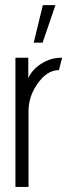

<svg xmlns="http://www.w3.org/2000/svg" viewBox="-20 -739 284 759"><path d="M113.3 -570.3 149.4 -718.8H199.2L148.4 -570.3ZM41 0V-510.7H91.8V-430.7Q111.3 -471.7 157.2 -495.1Q187.5 -510.7 219.7 -510.7H225.6L212.9 -461.9Q164.1 -461.9 125 -403.3Q92.8 -354.5 92.8 -300.8V0Z"/></svg>

Font: Post No Bills Colombo
Style: Regular
Weight: 400
Designer: Kosala Senevirathne, Siva Puranthara, Lasantha Premarathna, Tharique Azeez
Foundry: Mooniak
Version: Version 1.220 ; ttfautohint (v1.6)